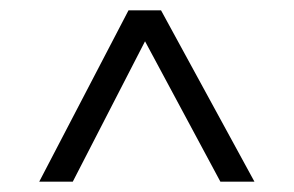

<svg xmlns="http://www.w3.org/2000/svg" viewBox="-20 -680 570 372"><path d="M407 -328 261 -600 121 -328H56L229 -660H292L473 -328Z"/></svg>

Font: TypoPRO Titillium Text
Style: 250 wt
Weight: 300
Designer: Accademia di Belle Arti di Urbino and others
Foundry: Accademia di Belle Arti di Urbino and others.
Version: Version 25.000